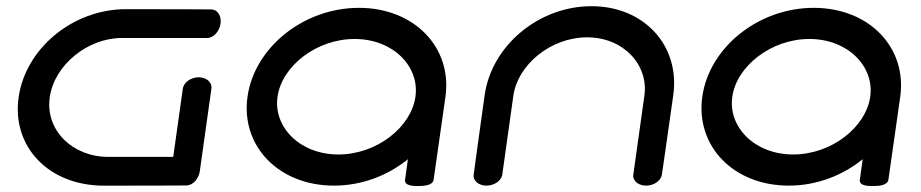

<svg xmlns="http://www.w3.org/2000/svg" viewBox="-20 -611 3033 632"><path d="M41.2 -290.3C18.7 -129.9 137.8 0.2 323 0.2C484.5 0.2 593.1 -0.5 593.1 -0.5C615.8 -0.5 634.3 -23.4 637.7 -47.6L675.8 -318.6C679 -341.3 658.2 -356.6 634.1 -356.6C609.9 -356.6 584.9 -341.3 581.7 -318.6L550.2 -94.6C495.8 -94.6 405.8 -94.6 336.3 -94.6C218.3 -94.6 128.6 -182.7 143.7 -290.3C158.8 -398 269.3 -486 381.2 -486C498.8 -486 661.3 -486 661.3 -486C684.1 -486 702.5 -508.8 705.9 -533C709.3 -556.8 698 -579.3 675.2 -580C673.8 -580.1 565.2 -580.8 394.5 -580.8C218.6 -580.8 63.8 -450.6 41.2 -290.3Z M1161.6 -585.2C979.1 -585.2 817.5 -454.6 794.7 -292.6C772 -130.6 896.9 0 1079.4 0C1169.7 0 1255.4 -32.3 1322.7 -86.9L1313.3 -19.5C1310.3 1.5 1342 1.3 1355.6 1.3C1370.3 1.3 1404.5 1.2 1407.4 -19.8L1446.3 -292.6C1469 -454.6 1344.1 -585.2 1161.6 -585.2ZM1347.5 -292.6C1333.5 -192.7 1220.4 -102.5 1093.8 -102.5C967.2 -102.5 879.4 -192.7 893.5 -292.6C907.5 -392.5 1020.6 -482.7 1147.2 -482.7C1273.8 -482.7 1361.6 -392.5 1347.5 -292.6Z M1926.9 -590.6C1752.1 -590.6 1598 -459.5 1575.3 -297.9C1553.3 -141.7 1539.3 -36.8 1539.3 -36.8C1536.2 -14.7 1557.1 0 1581.2 0C1605.2 0 1630.3 -14.6 1633.4 -36.6L1669.8 -296C1684 -397.4 1792.4 -488.1 1912.5 -488.1C2032.5 -488.1 2115.4 -397.4 2101.1 -296C2086.1 -188.8 2064.7 -36.6 2064.7 -36.6C2061.6 -14.6 2082.5 0 2106.6 0C2130.3 0 2154.9 -14 2158.7 -36.2C2158.9 -37.5 2174.2 -141.3 2196.2 -297.9C2218.9 -459.5 2101.7 -590.6 1926.9 -590.6Z M2658.6 -585.2C2476.1 -585.2 2314.5 -454.6 2291.7 -292.6C2269 -130.6 2393.9 0 2576.4 0C2666.7 0 2752.4 -32.3 2819.7 -86.9L2810.3 -19.5C2807.3 1.5 2839 1.3 2852.6 1.3C2867.3 1.3 2901.5 1.2 2904.4 -19.8L2943.3 -292.6C2966 -454.6 2841.1 -585.2 2658.6 -585.2ZM2844.5 -292.6C2830.5 -192.7 2717.4 -102.5 2590.8 -102.5C2464.2 -102.5 2376.4 -192.7 2390.5 -292.6C2404.5 -392.5 2517.6 -482.7 2644.2 -482.7C2770.8 -482.7 2858.6 -392.5 2844.5 -292.6Z"/></svg>

Font: Hi.
Style: Black
Weight: 400
Designer: Mew Too, Robert Jablonski
Foundry: Cannot Into Space Fonts
Version: Version 1.996